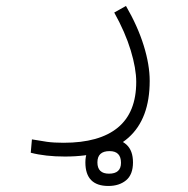

<svg xmlns="http://www.w3.org/2000/svg" viewBox="-20 -303 626 640"><path d="M196.3 218.8Q131.3 218.8 82.5 206.1L86.4 161.6Q113.8 166.5 136.5 169.7Q159.2 172.9 191.9 172.9Q311.5 172.9 372.8 122.3Q434.1 71.8 434.1 -29.8Q434.1 -74.7 415.8 -135Q397.5 -195.3 360.8 -261.2L399.9 -283.2Q439 -215.8 459 -151.4Q479 -86.9 479 -33.2Q479 218.8 196.3 218.8ZM341.3 316.9Q264.6 316.9 264.6 238.3Q264.6 200.2 287.4 179.9Q310.1 159.7 345.2 159.7Q380.4 159.7 401.9 179.4Q423.3 199.2 423.3 238.3Q423.3 278.8 400.4 297.9Q377.4 316.9 341.3 316.9ZM343.3 275.9Q383.3 275.9 383.3 239.7Q383.3 200.7 345.2 200.7Q304.7 200.7 304.7 238.3Q304.7 275.9 343.3 275.9Z"/></svg>

Font: Cascadia Code NF ExtraLight
Style: Regular
Weight: 200
Monospace: yes
Designer: Aaron Bell
Foundry: Saja Typeworks
Version: Version 2404.023; ttfautohint (v1.8.4)